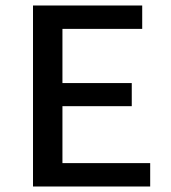

<svg xmlns="http://www.w3.org/2000/svg" viewBox="-20 -678 623 698"><path d="M526 -85V0H100V-658H497V-573H207V-376H459V-292H207V-85Z"/></svg>

Font: Ysabeau Semibold
Style: Regular
Weight: 600
Designer: Christian Thalmann (Catharsis Fonts)
Version: Version 0.003